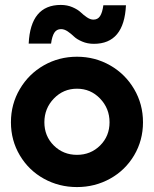

<svg xmlns="http://www.w3.org/2000/svg" viewBox="-20 -739 618 771"><path d="M59.6 -115.2Q23.9 -175.3 23.9 -248Q23.9 -320.8 59.6 -381.3Q95.2 -441.9 156 -476.6Q216.8 -511.2 289.1 -511.2Q361.3 -511.2 422.1 -476.6Q482.9 -441.9 518.6 -381.3Q554.2 -320.8 554.2 -248Q554.2 -175.3 518.6 -115.2Q482.9 -55.2 422.1 -21.5Q361.3 12.2 289.1 12.2Q216.8 12.2 156 -21.5Q95.2 -55.2 59.6 -115.2ZM95.2 -564Q102.5 -719.2 224.1 -719.2Q250 -719.2 271.2 -710Q292.5 -700.7 304 -689.7Q315.4 -678.7 329.1 -669.4Q342.8 -660.2 355 -660.2Q372.6 -660.2 381.8 -674.3Q391.1 -688.5 395 -717.8H485.8Q478.5 -563 356.9 -563Q331.1 -563 309.6 -572.3Q288.1 -581.5 276.9 -592.5Q265.6 -603.5 252 -612.8Q238.3 -622.1 225.1 -622.1Q207.5 -622.1 198.2 -607.7Q189 -593.3 185.1 -564ZM196.3 -343.3Q158.2 -303.7 158.2 -248Q158.2 -192.4 196 -154.8Q233.9 -117.2 289.1 -117.2Q344.2 -117.2 382.1 -154.8Q419.9 -192.4 419.9 -248Q419.9 -303.7 381.8 -343.3Q343.8 -382.8 289.1 -382.8Q234.4 -382.8 196.3 -343.3Z"/></svg>

Font: Human Sans
Style: Bold
Weight: 700
Designer: Tim Radville
Foundry: Continuum
Version: Version 1.000;FEAKit 1.0